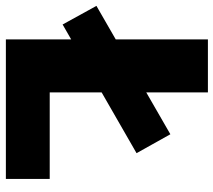

<svg xmlns="http://www.w3.org/2000/svg" viewBox="-110 -688 745 670"><g transform="rotate(90 263.0 -352.5)"><path d="M65 0V-705H250V-153H552V0ZM13 -198 -52 -316 396 -574 462 -456Z"/></g></svg>

Font: Mulish Black
Style: Regular
Weight: 900
Designer: Vernon Adams
Foundry: Vernon Adams
Version: Version 3.603; ttfautohint (v1.8.3)